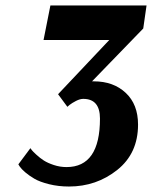

<svg xmlns="http://www.w3.org/2000/svg" viewBox="-20 -670 555 701"><path d="M192 -326 379 -524H139L164 -650H515L503 -566L316 -373H323Q394 -373 439 -331Q484 -289 484 -215Q484 -110 408 -49.5Q332 11 232 11Q193 11 159 2.5Q125 -6 105.5 -17.5Q86 -29 72 -41Q58 -53 52 -62L47 -70L91 -129Q93 -126 96.5 -121.5Q100 -117 113 -105Q126 -93 140 -84Q154 -75 176.5 -67.5Q199 -60 223 -60Q345 -60 345 -237Q345 -309 284 -309Q272 -309 257.5 -301.5Q243 -294 234 -287L226 -280Z"/></svg>

Font: Arsenal
Style: Bold Italic
Weight: 700
Italic angle: -9.10001°
Designer: Andrij Shevchenko
Foundry: Stairsfor
Version: Version 2.001;PS 002.001;hotconv 1.0.88;makeotf.lib2.5.64775